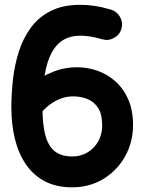

<svg xmlns="http://www.w3.org/2000/svg" viewBox="-20 -728 601 805"><path d="M282.2 -72Q239.9 -72 212.3 -91.7Q184.7 -111.5 171.3 -156.9Q158 -202.4 158 -279.3Q158 -357.7 167.5 -414.1Q177 -470.5 196.6 -507Q216.2 -543.5 246.2 -560.9Q276.2 -578.4 316.9 -578.4Q335.6 -578.4 358.4 -575Q381.2 -571.5 408.2 -563.4Q433.6 -555.8 457.6 -568.7Q481.7 -581.5 488.9 -606.9Q496.5 -632.3 483.6 -656.2Q470.7 -680.1 445.3 -687.6Q410.8 -698 378.8 -702.9Q346.9 -707.8 316.9 -707.8Q242.8 -707.8 191.8 -681.5Q140.7 -655.3 108.5 -610.8Q76.2 -566.4 58.6 -510.4Q41 -454.3 34.3 -394Q27.6 -333.7 27.6 -277Q27.6 -205.9 42.6 -145.2Q57.6 -84.5 88.6 -38.9Q119.6 6.6 167.8 32Q215.9 57.4 282.2 57.4Q356.4 57.4 414.3 21.7Q472.2 -13.9 505.1 -73.5Q538.1 -133.2 537.8 -204.7Q537.6 -266.5 517.4 -312Q497.2 -357.5 463.6 -387.2Q429.9 -416.9 388.4 -431.5Q346.9 -446 303.6 -446Q248 -446 199.2 -425.6Q150.4 -405.2 113.2 -376.4Q76 -347.7 54.8 -322.3Q38.9 -304 40.8 -279.7Q42.7 -255.4 60.7 -239.5Q78.6 -224 103.1 -225.5Q127.6 -227.1 143.1 -245.4Q158.7 -264.5 180.2 -282.6Q201.7 -300.7 228.6 -312.3Q255.5 -324 286.7 -324Q315.8 -324 343.6 -314Q371.5 -304 389.8 -277.8Q408.2 -251.7 408.4 -202.5Q408.7 -166.5 392.6 -136.8Q376.5 -107.1 347.9 -89.5Q319.3 -72 282.2 -72Z"/></svg>

Font: Mikhak VF
Style: Regular
Weight: 100
Designer: Amin Abedi
Version: Version 3.001